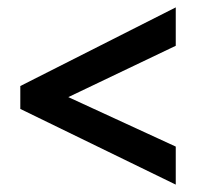

<svg xmlns="http://www.w3.org/2000/svg" viewBox="-20 -619 533 520"><path d="M456 -119V-222L165 -356L456 -495V-599L35 -386V-324Z"/></svg>

Font: Noto Sans Lao Condensed SemiBold
Style: Regular
Weight: 600
Width: 3
Designer: Monotype Design Team
Foundry: Monotype Imaging Inc.
Version: Version 2.003